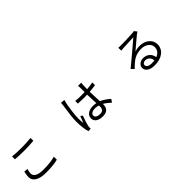

<svg xmlns="http://www.w3.org/2000/svg" viewBox="352 -2254 3796 3796"><g transform="rotate(-45 2250.0 -356.0)"><path d="M482.4 19.5Q334 19.5 253.9 -28.3Q171.9 -76.2 171.9 -166Q171.9 -212.9 189.5 -293.9Q190.4 -298.8 191.4 -301.8L271.5 -293.9Q252 -228.5 252 -183.6Q252 -127 308.6 -94.7Q368.2 -60.5 480.5 -60.5Q690.4 -60.5 811.5 -97.7L812.5 -13.7Q688.5 19.5 482.4 19.5ZM487.3 -593.8Q352.5 -593.8 231.4 -604.5V-684.6Q333 -671.9 487.3 -671.9Q609.4 -671.9 748 -685.5V-605.5Q590.8 -593.8 487.3 -593.8Z M1652.3 31.2Q1615.2 -100.6 1615.2 -275.4Q1615.2 -396.5 1653.3 -640.6Q1657.2 -669.9 1659.2 -681.6Q1666 -720.7 1666 -750L1752 -743.2Q1742.2 -715.8 1735.4 -677.7Q1718.8 -600.6 1704.1 -490.2Q1687.5 -363.3 1687.5 -288.1Q1687.5 -216.8 1696.3 -156.2Q1722.7 -229.5 1751 -296.9L1792 -264.6Q1735.4 -108.4 1723.6 -50.8Q1717.8 -23.4 1718.8 -7.8Q1718.8 -1 1720.7 17.6Q1721.7 22.5 1721.7 25.4ZM2067.4 26.4Q1970.7 26.4 1918 -11.7Q1866.2 -47.9 1866.2 -113.3Q1866.2 -176.8 1918 -217.8Q1973.6 -260.7 2065.4 -260.7Q2114.3 -260.7 2155.3 -252Q2154.3 -276.4 2151.4 -328.1Q2146.5 -444.3 2144.5 -499H2142.6Q2083 -497.1 2052.7 -497.1Q2002.9 -497.1 1905.3 -502Q1895.5 -502.9 1890.6 -502.9V-577.1Q1972.7 -568.4 2054.7 -568.4Q2085 -568.4 2145.5 -570.3V-690.4Q2145.5 -721.7 2140.6 -749H2229.5Q2225.6 -721.7 2223.6 -691.4Q2222.7 -665 2220.7 -575.2Q2307.6 -581.1 2387.7 -597.7V-521.5Q2314.5 -509.8 2220.7 -502.9Q2221.7 -431.6 2228.5 -294.9Q2231.4 -250 2232.4 -228.5Q2320.3 -193.4 2422.9 -102.5L2380.9 -39.1Q2302.7 -112.3 2235.4 -149.4V-131.8Q2235.4 -62.5 2200.2 -22.5Q2158.2 26.4 2067.4 26.4ZM2053.7 -45.9Q2112.3 -45.9 2137.7 -74.2Q2159.2 -98.6 2159.2 -150.4Q2159.2 -170.9 2158.2 -182.6Q2112.3 -198.2 2059.6 -198.2Q2005.9 -198.2 1971.7 -176.8Q1937.5 -155.3 1937.5 -121.1Q1937.5 -85.9 1969.2 -65.9Q2001 -45.9 2053.7 -45.9Z M3500 38.1Q3402.3 38.1 3343.8 -1Q3287.1 -39.1 3287.1 -100.6Q3287.1 -152.3 3328.1 -189.5Q3371.1 -227.5 3436.5 -227.5Q3522.5 -227.5 3577.1 -175.8Q3625 -129.9 3635.7 -56.6Q3755.9 -102.5 3755.9 -220.7Q3755.9 -291 3692.9 -337.9Q3629.9 -384.8 3538.1 -384.8Q3426.8 -384.8 3339.8 -335.9Q3270.5 -295.9 3168 -192.4L3111.3 -250Q3150.4 -282.2 3248 -363.3Q3342.8 -443.4 3372.1 -466.8Q3528.3 -597.7 3593.8 -656.2Q3424.8 -649.4 3302.7 -642.6Q3257.8 -640.6 3237.3 -636.7L3235.4 -717.8Q3256.8 -714.8 3303.7 -714.8Q3346.7 -714.8 3468.8 -718.8Q3598.6 -723.6 3633.8 -726.6Q3672.9 -730.5 3686.5 -734.4L3731.4 -677.7Q3697.3 -655.3 3677.7 -640.6Q3646.5 -617.2 3514.6 -503.9Q3451.2 -449.2 3425.8 -427.7Q3487.3 -448.2 3556.6 -448.2Q3676.8 -448.2 3755.4 -383.3Q3834 -318.4 3834 -219.7Q3834 -102.5 3743.2 -32.2Q3652.3 38.1 3500 38.1ZM3487.3 -32.2Q3529.3 -32.2 3564.5 -38.1Q3557.6 -96.7 3524.4 -130.9Q3490.2 -167 3436.5 -167Q3403.3 -167 3381.3 -149.9Q3359.4 -132.8 3359.4 -107.4Q3359.4 -72.3 3396.5 -51.8Q3431.6 -32.2 3487.3 -32.2Z"/></g></svg>

Font: Bpmf GenYo Gothic R
Style: R
Weight: 400
Foundry: But Ko
Version: Version 1.320